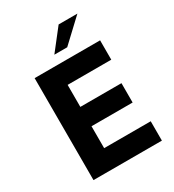

<svg xmlns="http://www.w3.org/2000/svg" viewBox="-230 -1120 1134 1250"><g transform="rotate(-30 337.0 -495.5)"><path d="M286.6 -834.5 409.2 -991.2H550.3L383.3 -834.5ZM99.1 0V-766.6H591.3V-621.1H263.2V-455.6H572.3V-310.1H263.2V-145.5H613.3V0Z"/></g></svg>

Font: Acari Sans Neue Black
Style: Regular
Weight: 900
Designer: Alfredo Marco Pradil
Foundry: Alfredo Marco Pradil
Version: Version 1.045;June 16, 2019;FontCreator 11.5.0.2425 64-bit; 